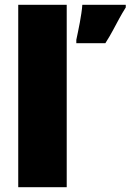

<svg xmlns="http://www.w3.org/2000/svg" viewBox="-20 -780 544 800"><path d="M504 -749Q489 -725 476.5 -702Q464 -679 451 -654.5Q438 -630 419 -600H298V-614Q301 -629 305 -647.5Q309 -666 312.5 -685.5Q316 -705 319 -724.5Q322 -744 323 -760H504ZM258 0H56V-760H258Z"/></svg>

Font: Noto Sans Display Black
Style: Regular
Weight: 900
Designer: Monotype Design Team
Foundry: Monotype Imaging Inc.
Version: Version 2.003